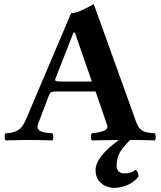

<svg xmlns="http://www.w3.org/2000/svg" viewBox="-20 -678 780 930"><path d="M272.9 -283.2H424.8L342.8 -520H335.9L248 -295.9Q245.1 -288.6 250.7 -285.9Q256.3 -283.2 272.9 -283.2ZM650.9 176.8Q632.3 202.6 599.4 217.3Q566.4 231.9 535.2 231.9Q496.1 231.9 469.5 209Q442.9 186 442.9 146Q442.9 82 556.2 0Q535.6 0.5 487.3 1Q439 1.5 424.8 2Q420.4 -2.4 420.4 -15.1Q420.4 -27.8 424.8 -32.2Q439.5 -33.7 450.4 -35.6Q461.4 -37.6 475.8 -41.7Q490.2 -45.9 496.3 -53.7Q502.4 -61.5 499 -71.8L442.9 -234.9H252.9Q235.4 -234.9 228.5 -231.4Q221.7 -228 217.8 -217.8L165 -79.1Q162.1 -71.8 161.6 -65.4Q161.1 -59.1 163.8 -54.7Q166.5 -50.3 169.4 -47.1Q172.4 -43.9 179.4 -41.5Q186.5 -39.1 190.9 -37.6Q195.3 -36.1 205.1 -34.9Q214.8 -33.7 219.2 -33.4Q223.6 -33.2 233.9 -32.2Q238.3 -27.8 238.3 -15.1Q238.3 -2.4 233.9 2Q159.7 0 101.1 0Q81.1 0 6.8 2Q2.4 -2.4 2.4 -15.1Q2.4 -27.8 6.8 -32.2Q26.4 -33.7 37.8 -35.9Q49.3 -38.1 63 -44.9Q76.7 -51.8 87.2 -65.7Q97.7 -79.6 106.9 -102.1L324.2 -613.8Q357.4 -613.8 434.1 -658.2L640.1 -85.9Q642.6 -78.6 646 -72.3Q649.4 -65.9 652.3 -61.3Q655.3 -56.6 660.4 -52.7Q665.5 -48.8 668.2 -46.1Q670.9 -43.5 677.5 -41.3Q684.1 -39.1 686.5 -38.1Q689 -37.1 697 -35.9Q705.1 -34.7 707.3 -34.4Q709.5 -34.2 718.8 -33.2Q728 -32.2 730 -32.2Q734.4 -27.8 734.4 -15.1Q734.4 -2.4 730 2Q663.6 0 610.8 0Q576.7 32.7 560.8 59.8Q544.9 86.9 544.9 125Q544.9 143.1 555.4 152.6Q565.9 162.1 580.1 162.1Q618.2 162.1 636.2 144Q650.9 152.8 650.9 176.8Z"/></svg>

Font: Common Serif
Style: Bold
Weight: 700
Designer: Philipp H. Poll, Khaled Hosny
Foundry: Stefan Peev, Context Ltd.
Version: Version 1.026